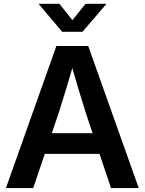

<svg xmlns="http://www.w3.org/2000/svg" viewBox="-20 -963 741 983"><path d="M10.3 0 268.6 -727.5H431.6L690.4 0H548.3L420.4 -381.3Q401.4 -441.4 380.6 -510.7Q359.9 -580.1 333 -673.3H367.2Q340.8 -580.1 319.8 -510.7Q298.8 -441.4 279.3 -381.3L149.9 0ZM163.1 -175.3V-281.2H538.1V-175.3ZM284.2 -943.4 350.6 -859.9 418 -943.4H523.9V-941.9L402.3 -800.3H298.3L178.7 -941.9V-943.4Z"/></svg>

Font: Inter 28pt SemiBold
Style: Regular
Weight: 600
Designer: Rasmus Andersson
Foundry: rsms
Version: Version 4.001;git-66647c0bb